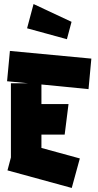

<svg xmlns="http://www.w3.org/2000/svg" viewBox="-20 -894 487 950"><path d="M335 36 17 -51 34 -115V-482H119L15 -492L29 -642L432 -604L418 -453L185 -476V-379H319L300 -228H185V-162L375 -110ZM311 -700 114 -754 146 -874 334 -786Z"/></svg>

Font: Blaka
Style: Regular
Weight: 400
Designer: Mohamed Gaber
Foundry: Kief Type Foundry
Version: Version 1.003; ttfautohint (v1.8.4.7-5d5b)